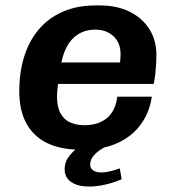

<svg xmlns="http://www.w3.org/2000/svg" viewBox="-20 -541 640 707"><path d="M273 10Q204 10 154 -14Q104 -38 77.5 -86Q51 -134 51 -205Q51 -276 69.5 -334Q88 -392 123.5 -433.5Q159 -475 211.5 -498Q264 -521 332 -521H349Q411 -521 458 -497.5Q505 -474 530.5 -433Q556 -392 556 -338Q556 -325 555 -307Q554 -289 552 -270Q550 -251 546 -232H134L202 -277Q197 -254 193.5 -229.5Q190 -205 190 -185Q190 -146 203.5 -122.5Q217 -99 240 -89.5Q263 -80 291 -80Q342 -80 373.5 -106Q405 -132 412 -185H539Q531 -129 500 -85Q469 -41 415.5 -15.5Q362 10 284 10ZM203 -293 145 -311H422Q423 -322 423.5 -328.5Q424 -335 424 -341Q424 -371 411.5 -391Q399 -411 378 -421.5Q357 -432 332 -432Q295 -432 268 -415Q241 -398 225 -367Q209 -336 203 -293ZM308 146Q267 146 242.5 129.5Q218 113 218 82Q218 55 235 33.5Q252 12 271 0H368Q345 11 328.5 28Q312 45 312 65Q312 79 323.5 86.5Q335 94 351 94Q369 94 387 89.5Q405 85 421 79L428 119Q398 132 366.5 139Q335 146 308 146Z"/></svg>

Font: Chivo Mono Medium SemiBold
Style: Italic
Weight: 600
Italic angle: -8.05°
Monospace: yes
Version: Version 1.008